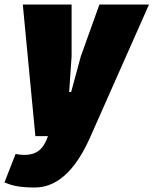

<svg xmlns="http://www.w3.org/2000/svg" viewBox="-50 -602 679 849"><path d="M102.5 227.1C163.1 227.1 261.2 201.7 347.7 7.3L608.9 -582H389.6L307.6 -353.5L264.6 -195.3H255.9L266.6 -353.5V-582H50.8L106.4 0H162.1C142.6 55.7 114.7 83 56.2 83C48.8 83 33.7 82 19 78.6L-30.3 204.6C-2.4 215.8 26.9 227.1 102.5 227.1Z"/></svg>

Font: Decalotype Black Italic
Style: Regular
Weight: 900
Italic angle: -10°
Designer: Alfredo Marco Pradil
Foundry: Alfredo Marco Pradil
Version: Version 1.0